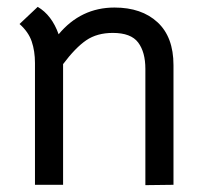

<svg xmlns="http://www.w3.org/2000/svg" viewBox="-20 -538 593 560"><path d="M37 -468 90 -518Q131 -494 151 -438Q216 -516 314 -516Q393 -516 439.5 -473Q486 -430 486 -348V1L404 2V-337Q404 -386 383 -414Q362 -442 309 -442Q263 -442 231.5 -420.5Q200 -399 164 -351V1H82V-354Q82 -389 72.5 -417Q63 -445 37 -468Z"/></svg>

Font: Bellota Text
Style: Bold
Weight: 700
Designer: Kemie Guaida
Foundry: Kemie Guaida
Version: Version 4.001